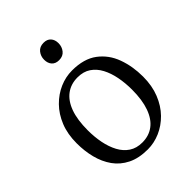

<svg xmlns="http://www.w3.org/2000/svg" viewBox="-221 -875 998 998"><g transform="rotate(-45 278.0 -376.0)"><path d="M33 -273Q33 -340.5 54.2 -393.2Q75.5 -446 111.8 -482.8Q148 -519.5 192.5 -538.8Q237 -558 283.5 -558Q370.5 -558 423 -518.5Q475.5 -479 499 -414.5Q522.5 -350 522.5 -274.5Q522.5 -207 501.2 -154Q480 -101 444 -64.2Q408 -27.5 363.5 -8.2Q319 11 272.5 11Q207 11 161.2 -11.8Q115.5 -34.5 87.2 -74.2Q59 -114 46 -165Q33 -216 33 -273ZM277.5 -34.5Q326.5 -34.5 361.5 -60.8Q396.5 -87 415.2 -139Q434 -191 434 -267Q434 -315.5 425.5 -359.5Q417 -403.5 398.8 -438Q380.5 -472.5 351 -492.5Q321.5 -512.5 278.5 -512.5Q229.5 -512.5 194.2 -486.2Q159 -460 140.2 -408.5Q121.5 -357 121.5 -280Q121.5 -231.5 130.2 -187.2Q139 -143 157.5 -108.5Q176 -74 205.8 -54.2Q235.5 -34.5 277.5 -34.5ZM273.5 -643Q248.5 -643 234.5 -658.5Q220.5 -674 220.5 -700Q220.5 -725.5 236 -745Q251.5 -764.5 280.5 -764.5H281.5Q306.5 -764.5 320.5 -749Q334.5 -733.5 334.5 -708Q334.5 -682 319 -662.5Q303.5 -643 274.5 -643Z"/></g></svg>

Font: Merriweather 48pt Light
Style: Regular
Weight: 300
Version: Version 2.100